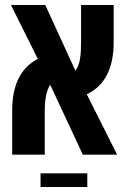

<svg xmlns="http://www.w3.org/2000/svg" viewBox="-20 -622 514 772"><path d="M29 0H160V-172C160 -222 166 -257 182 -281L313 0H451L329 -243C402 -277 437 -349 437 -452V-602H306V-458C306 -399 302 -361 283 -338L162 -602H24L132 -385C63 -350 29 -279 29 -178ZM143 130H331V75H143Z"/></svg>

Font: Noto Sans Hebrew ExtraCondensed
Style: Bold
Weight: 700
Width: 2
Designer: Monotype Design Team
Foundry: Monotype Imaging Inc.
Version: Version 2.004